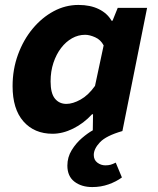

<svg xmlns="http://www.w3.org/2000/svg" viewBox="-20 -530 640 778"><path d="M354 228Q310 228 281.5 206Q253 184 253 141Q253 107 270.5 78.5Q288 50 312 29.5Q336 9 356 -2L357 -67H353Q319 -30 276.5 -9Q234 12 193 12Q119 12 75 -38Q31 -88 31 -181Q31 -249 53 -309Q75 -369 112.5 -414Q150 -459 197.5 -484.5Q245 -510 298 -510Q346 -510 380.5 -493Q415 -476 432 -446H436L457 -498H576L476 1Q410 20 385 46.5Q360 73 360 98Q360 118 374.5 129Q389 140 407 140Q419 140 428 137.5Q437 135 449 129L474 189Q451 206 420 217Q389 228 354 228ZM249 -109Q275 -109 306.5 -126.5Q338 -144 365 -182L400 -346Q388 -369 365.5 -379Q343 -389 325 -389Q297 -389 272 -375Q247 -361 227.5 -335.5Q208 -310 196.5 -275.5Q185 -241 185 -200Q185 -152 202.5 -130.5Q220 -109 249 -109Z"/></svg>

Font: Source Code Pro ExtraBold
Style: Italic
Weight: 800
Italic angle: -11°
Monospace: yes
Designer: Paul D. Hunt, Teo Tuominen
Foundry: Adobe Systems Incorporated
Version: Version 1.016;hotconv 1.0.116;makeotfexe 2.5.65601